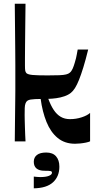

<svg xmlns="http://www.w3.org/2000/svg" viewBox="-20 -760 533 1033"><path d="M59.5 0.7Q60.5 -83.8 61 -137.6Q61.5 -191.3 62 -222.9Q62.5 -254.4 62.5 -272.4Q62.5 -290.4 62.5 -301.8Q62.5 -313.1 62.5 -326.7Q62.5 -340.3 62.5 -360.2Q62.5 -380.1 62.5 -410.9Q62.5 -441.6 62 -486Q61.5 -530.5 61 -593Q60.5 -655.5 59.5 -740H117.3Q116.3 -667.9 115.8 -612Q115.3 -556 114.8 -514.4Q114.3 -472.8 114.3 -445.7Q114.3 -418.6 114.3 -406Q114.3 -389.6 115.6 -380.8Q117 -372 122.3 -366.3Q130.7 -358.9 155.7 -356.6Q180.7 -354.3 235.8 -354.3Q275.8 -354.3 299.3 -355.3Q322.8 -356.3 335.8 -359.6Q348.9 -362.9 355.5 -368.9Q364.5 -376.3 370.8 -390.4Q377.1 -404.5 382.1 -422.2Q387.1 -438.5 389.1 -447.3Q391 -456.1 392.9 -465.8Q394.7 -475.4 398 -493.4H454.4Q440.8 -437.7 428.5 -398Q416.2 -358.3 405.4 -331.1Q394.5 -303.9 383.8 -286.9Q373.1 -269.9 361.4 -260.5Q347.4 -249.2 326.5 -242Q305.7 -234.8 282.6 -231.7Q259.6 -228.5 239.9 -228.2Q252.8 -193.1 269.1 -168.5Q285.4 -144 306.8 -131.5Q328.1 -119 356.7 -119Q389.5 -119 419.6 -128.9Q449.7 -138.8 464.7 -152.5V0.3Q457.7 4 442.3 7.2Q427 10.3 410.9 11.9Q394.9 13.4 383.9 13.4Q328.1 13.4 290.3 -17.8Q252.4 -49 230.2 -103.8Q208.1 -158.6 198.8 -227.5Q166.3 -227.5 144.8 -224.4Q123.3 -221.2 117.6 -204.5Q113.6 -194.8 113.1 -178.9Q112.6 -163.1 112.6 -141.1Q112.6 -133.1 113 -115.3Q113.3 -97.5 114.1 -75.9Q115 -54.2 115.6 -33.6Q116.3 -13 117.3 0.7ZM161.8 253.2V190Q168.5 190.7 177.8 191.7Q187.2 192.7 195.9 192.7Q226.6 192.7 243.1 186.1Q259.6 179.4 259.6 169.4Q259.6 162 252.1 160.4Q244.6 158.7 219.5 158.7Q191.1 158.7 176.5 146.5Q161.8 134.4 161.8 110.3Q161.8 87 178.6 73.8Q195.5 60.6 228.6 60.6Q263.6 60.6 281.5 81Q299.4 101.4 299.4 136.7Q299.4 189.5 265.1 220.8Q230.9 252.2 161.8 253.2Z"/></svg>

Font: Ojuju ExtraLight
Style: Regular
Weight: 200
Designer: Chisaokwu Joboson, Mirko Velimirovic
Foundry: Udi Foundry
Version: Version 1.000